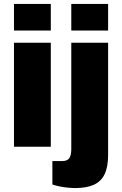

<svg xmlns="http://www.w3.org/2000/svg" viewBox="-20 -745 617 975"><path d="M51 -590V-725H238V-590ZM51 0V-528H238V0ZM342 -590V-725H529V-590ZM362 210Q348 210 326 208Q304 206 282 201.5Q260 197 246 192V73H295Q322 73 332 58Q342 43 342 12V-528H529V42Q529 103 511 140Q493 177 456 193.5Q419 210 362 210Z"/></svg>

Font: Archivo SemiCondensed Black
Style: Regular
Weight: 900
Width: 4
Designer: Hector Gatti
Foundry: Omnibus-Type
Version: Version 2.001